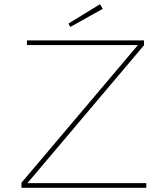

<svg xmlns="http://www.w3.org/2000/svg" viewBox="-20 -892 800 912"><path d="M82 0V-24L647 -692L650 -678H108V-700H664V-677L100 -10V-22H675V0ZM314 -764 305 -780 455 -872 468 -850Z"/></svg>

Font: Lexend Giga Thin
Style: Regular
Weight: 250
Version: Version 1.007